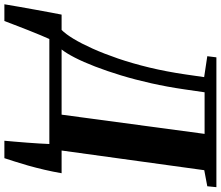

<svg xmlns="http://www.w3.org/2000/svg" viewBox="-144 -698 983 854"><g transform="rotate(90 347.0 -271.5)"><path d="M-60.5 200Q-55.5 169.5 -49 132.8Q-42.5 96 -35.8 59.2Q-29 22.5 -23.5 -7.8Q-18 -38 -14.5 -54.5H53.5Q71.5 -72 92.8 -107Q114 -142 136.5 -192Q159 -242 180.8 -305.5Q202.5 -369 220.8 -444.5Q239 -520 251.5 -605.5L263.5 -688.5L170.5 -702.5L175.5 -743H753L749 -702.5L677.5 -689L590 -54.5H691Q684.5 -16.5 675.5 22Q666.5 60.5 656.8 94.8Q647 129 638.2 156.2Q629.5 183.5 624 200H546.5Q548 181 550.5 154.5Q553 128 555 99Q557 70 558.8 44Q560.5 18 561 0H94Q88 13 77.2 38.8Q66.5 64.5 54.2 95.5Q42 126.5 31.2 154.8Q20.5 183 14 200ZM140.5 -54.5H430.5L516 -690.5H331L318 -601Q307 -525 291 -453.5Q275 -382 255.8 -318.8Q236.5 -255.5 216.2 -203Q196 -150.5 176.5 -112.8Q157 -75 140.5 -54.5Z"/></g></svg>

Font: Merriweather 60pt ExtraBold
Style: Italic
Weight: 800
Italic angle: -7.8°
Version: Version 2.101